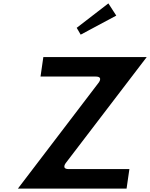

<svg xmlns="http://www.w3.org/2000/svg" viewBox="-20 -1136 884 1131"><path d="M431.8 -972.1 455.3 -931.9 664.9 -1044.1 618.4 -1116ZM844.4 -800H235.3L218.7 -685H543.7C591.6 -685 559.5 -646.9 559.5 -646.9L85.4 -25H725.6L742.2 -140H385.2C337.3 -140 369.4 -178.2 369.4 -178.2Z"/></svg>

Font: Hussar Ekologiczny
Style: Regular
Weight: 400
Foundry: Cannot Into Space Fonts
Version: Version 0.97